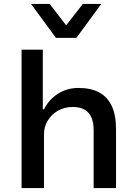

<svg xmlns="http://www.w3.org/2000/svg" viewBox="-20 -958 700 978"><path d="M90 0V-705H198V-401H204Q228 -450 274.5 -480Q321 -510 380 -510Q443 -510 485.5 -487Q528 -464 549.5 -417.5Q571 -371 571 -300V0H457V-295Q457 -331 446.5 -357.5Q436 -384 412.5 -398.5Q389 -413 350 -413Q308 -413 275 -394Q242 -375 223 -343.5Q204 -312 204 -274V0ZM265 -765 138 -938H233L317 -829L402 -938H496L369 -765Z"/></svg>

Font: Nunito Sans 6pt SemiBold
Style: Regular
Weight: 600
Version: Version 3.101;gftools[0.9.27]